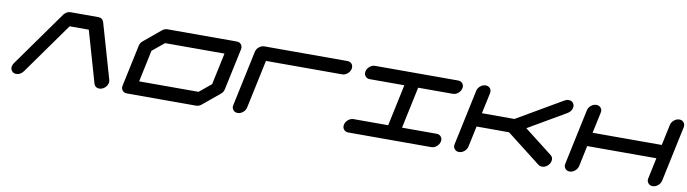

<svg xmlns="http://www.w3.org/2000/svg" viewBox="-33 -1323 6934 1937"><g transform="rotate(10 3434.5 -354.5)"><path d="M1077.6 -102.5Q1079.6 -94.7 1079.6 -86.4Q1079.6 -78.6 1078.1 -70.8Q1071.8 -41.5 1046.6 -20.8Q1021.5 0 992.2 0Q950.7 0 937 -39.1V-39.6H936.5L937 -40.5L785.6 -566.9H589.4L214.4 -40.5L213.4 -39.6V-39.1Q183.1 0 141.6 0Q112.3 0 96.2 -21Q84 -35.6 84 -55.2Q84 -62.5 85.9 -70.8Q89.4 -87.9 100.1 -102.5L503.4 -668.5V-668.9L503.9 -669.4Q533.7 -708.5 575.7 -708.5H858.9Q900.4 -708.5 914.1 -669.4Q914.1 -668.9 914.6 -668.9V-668.5Z M2106.4 -241.7 2175.8 -566.9H1567.4L1445.3 -466.8L1376.5 -141.6H1984.9ZM2276.4 -708.5Q2305.7 -708.5 2322.3 -688Q2334 -672.4 2334 -652.8Q2334 -645.5 2332.5 -637.7L2241.7 -212.4Q2235.8 -183.1 2210.4 -162.6L2038.6 -20.5Q2013.7 0 1983.9 0H1275.4Q1246.1 0 1230 -21Q1217.8 -35.6 1217.8 -55.2Q1217.8 -62.5 1219.7 -70.8L1310.1 -496.1Q1316.4 -525.4 1341.8 -545.9L1513.2 -688Q1538.1 -708.5 1567.4 -708.5Z M2559.6 -708.5H3410.2Q3439.5 -708.5 3456.1 -688Q3467.8 -672.4 3467.8 -652.8Q3467.8 -645.5 3466.3 -637.7Q3464.4 -630.4 3461.4 -623.5Q3451.2 -598.6 3428.5 -582.8Q3405.8 -566.9 3380.4 -566.9H2600.6L2495.1 -70.8Q2488.8 -41.5 2463.6 -20.8Q2438.5 0 2409.2 0Q2372.6 0 2357.4 -31.2Q2351.6 -42.5 2351.6 -55.7Q2351.6 -63 2353.5 -70.8L2474.1 -637.7Q2480 -667 2505.1 -687.7Q2530.3 -708.5 2559.6 -708.5Z M4423.8 -142.1Q4453.1 -142.1 4469.2 -121.6Q4481.4 -106.4 4481.4 -86.9Q4481.4 -79.6 4479.5 -71.3Q4473.1 -42 4448 -21Q4422.9 0 4393.6 0H3543Q3513.7 0 3497.6 -21Q3485.4 -36.1 3485.4 -55.7Q3485.4 -63 3487.3 -71.3Q3493.7 -100.6 3518.8 -121.3Q3543.9 -142.1 3573.2 -142.1H3927.7L4018.1 -567.4H3663.6Q3634.3 -567.4 3618.2 -588.4Q3606 -603 3606 -622.6Q3606 -629.9 3607.9 -638.2Q3614.3 -667.5 3639.4 -688.2Q3664.6 -709 3693.8 -709H4544.4Q4573.7 -709 4589.8 -688.5Q4602.1 -673.3 4602.1 -653.8Q4602.1 -646.5 4600.1 -638.2Q4593.8 -608.9 4568.6 -588.1Q4543.5 -567.4 4514.2 -567.4H4159.7L4069.3 -142.1Z M5594.2 -129.9Q5615.2 -112.8 5615.2 -86.9Q5615.2 -79.1 5613.3 -70.8Q5606.9 -41.5 5581.8 -20.8Q5556.6 0 5527.3 0Q5504.9 0 5489.7 -12.2L5140.6 -283.7L4808.1 -284.2L4762.7 -70.8Q4756.3 -41.5 4731.2 -20.8Q4706.1 0 4676.8 0Q4647.5 0 4631.3 -21Q4619.1 -35.6 4619.1 -55.2Q4619.1 -62.5 4621.1 -70.8L4741.7 -637.7Q4747.6 -667 4772.7 -687.7Q4797.9 -708.5 4827.1 -708.5Q4856.4 -708.5 4873 -688.5Q4884.8 -673.3 4884.8 -653.3Q4884.8 -646 4883.3 -637.7L4837.9 -425.8L5170.9 -425.3L5635.3 -696.3Q5655.3 -708.5 5677.7 -708.5Q5707 -708.5 5723.6 -688Q5735.4 -672.4 5735.4 -652.8Q5735.4 -645.5 5733.9 -637.7Q5726.1 -601.1 5689.5 -578.6L5305.2 -354.5Z M6867.2 -638.2 6746.6 -71.3Q6740.2 -42 6715.1 -21Q6689.9 0 6660.6 0Q6631.3 0 6615.2 -21Q6603 -36.1 6603 -55.7Q6603 -63 6605 -71.3L6649.9 -283.7H5941.4L5896.5 -71.3Q5890.1 -42 5865 -21Q5839.8 0 5810.5 0Q5781.2 0 5765.1 -21Q5752.9 -36.1 5752.9 -55.7Q5752.9 -63 5754.9 -71.3L5875.5 -638.2Q5881.8 -667.5 5907 -688.2Q5932.1 -709 5961.4 -709Q5990.7 -709 6006.8 -688.5Q6019 -673.3 6019 -653.8Q6019 -646.5 6017.1 -638.2L5971.7 -425.3H6680.2L6725.6 -638.2Q6731.9 -667.5 6757.1 -688.2Q6782.2 -709 6811.5 -709Q6840.8 -709 6856.9 -688.5Q6868.7 -673.3 6868.7 -653.3Q6868.7 -646 6867.2 -638.2Z"/></g></svg>

Font: Robtronika
Style: Italic
Weight: 400
Italic angle: -12°
Designer: GGBot
Version: 1.00